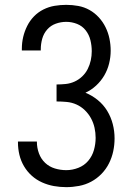

<svg xmlns="http://www.w3.org/2000/svg" viewBox="-20 -623 540 791"><path d="M253 148Q227 148 202 143.5Q177 139 153.5 128.5Q130 118 111 101Q92 84 79 62Q66 40 60 15Q54 -10 54 -36V-40H132V-38Q132 -14 140.5 9Q149 32 166 48Q183 64 206 71Q229 78 253 78Q278 78 302.5 68.5Q327 59 343.5 39.5Q360 20 367 -5Q374 -30 374 -55Q374 -76 369.5 -96.5Q365 -117 355 -135.5Q345 -154 329.5 -169Q314 -184 295 -192.5Q276 -201 255 -203Q234 -205 213 -205V-275Q232 -275 251 -277Q270 -279 287.5 -287Q305 -295 319 -308.5Q333 -322 341.5 -339Q350 -356 354 -374.5Q358 -393 358 -412Q358 -435 352.5 -457.5Q347 -480 333 -498Q319 -516 297.5 -524.5Q276 -533 253 -533Q231 -533 210 -525.5Q189 -518 174.5 -501.5Q160 -485 154 -463.5Q148 -442 148 -420V-415H70V-422Q70 -447 75.5 -470.5Q81 -494 92 -516Q103 -538 120 -555.5Q137 -573 159 -584Q181 -595 205 -599Q229 -603 253 -603Q278 -603 302.5 -598.5Q327 -594 348.5 -582Q370 -570 387 -551.5Q404 -533 415 -510.5Q426 -488 431 -463.5Q436 -439 436 -414Q436 -388 429.5 -361.5Q423 -335 409.5 -312Q396 -289 376 -270.5Q356 -252 332 -241Q359 -230 382.5 -211Q406 -192 421.5 -166.5Q437 -141 444.5 -112Q452 -83 452 -53Q452 -26 446.5 0Q441 26 429 50Q417 74 398 93.5Q379 113 355.5 125.5Q332 138 305.5 143Q279 148 253 148Z"/></svg>

Font: Moesevka
Style: Regular
Weight: 400
Monospace: yes
Designer: Belleve Invis
Foundry: Belleve Invis
Version: Version 32.5.0; ttfautohint (v1.8.4)